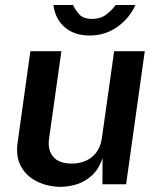

<svg xmlns="http://www.w3.org/2000/svg" viewBox="-20 -716 616 746"><path d="M214.5 10Q166.5 9.5 125.5 -10Q84.5 -29.5 62.5 -67.8Q40.5 -106 48.5 -162.5L98 -517H218.5L170.5 -176.5Q164.5 -134 186.5 -107.2Q208.5 -80.5 259 -80.5Q306 -80.5 337.5 -106.2Q369 -132 376 -180.5L423.5 -517H542.5L470 0H378L378.5 -101Q363.5 -58.5 337 -34.2Q310.5 -10 278.5 0Q246.5 10 214.5 10ZM328.5 -578Q269 -578 231.8 -610Q194.5 -642 187.5 -696.5H264Q272 -678 288 -660.2Q304 -642.5 338 -642.5Q370.5 -642.5 392.8 -659.5Q415 -676.5 429.5 -696.5H506Q483.5 -645.5 436.2 -611.8Q389 -578 328.5 -578Z"/></svg>

Font: Public Sans SemiBold
Style: Italic
Weight: 600
Italic angle: -8°
Designer: The Public Sans project authors (U.S. Web Design System). Libre Franklin designed by Pablo Impallari and Rodrigo Fuenzal
Version: Version 1.007; ttfautohint (v1.8.1) -l 8 -r 50 -G 200 -x 14 